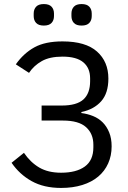

<svg xmlns="http://www.w3.org/2000/svg" viewBox="-20 -914 633 946"><path d="M281 12Q196 12 136 -21.5Q76 -55 37 -112L98 -161Q130 -114 173.5 -88.5Q217 -63 281 -63Q356 -63 398 -93.5Q440 -124 440 -188V-201Q440 -255 404 -287.5Q368 -320 290 -320H185V-394H284Q358 -394 391 -424Q424 -454 424 -514V-528Q424 -579 390.5 -607Q357 -635 288 -635Q225 -635 186 -613Q147 -591 123 -555L58 -597Q96 -651 149 -680.5Q202 -710 288 -710Q402 -710 458 -660Q514 -610 514 -527Q514 -455 478.5 -415Q443 -375 381 -362V-357Q412 -353 439 -342Q466 -331 486 -311Q506 -291 518 -261.5Q530 -232 530 -193Q530 -147 513 -109Q496 -71 464 -44Q432 -17 385.5 -2.5Q339 12 281 12ZM196 -788Q170 -788 158 -801Q146 -814 146 -835V-847Q146 -868 158 -881Q170 -894 196 -894Q222 -894 234 -881Q246 -868 246 -847V-835Q246 -814 234 -801Q222 -788 196 -788ZM382 -788Q356 -788 344 -801Q332 -814 332 -835V-847Q332 -868 344 -881Q356 -894 382 -894Q408 -894 420 -881Q432 -868 432 -847V-835Q432 -814 420 -801Q408 -788 382 -788Z"/></svg>

Font: IBM Plex Sans
Style: Regular
Weight: 400
Designer: Mike Abbink, Paul van der Laan, Pieter van Rosmalen
Foundry: Bold Monday
Version: Version 3.005